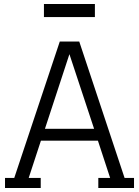

<svg xmlns="http://www.w3.org/2000/svg" viewBox="-20 -937 693 957"><path d="M278 -730 51 -50H5V0H183V-50H123L184 -236H468L529 -50H470V0H648V-50H601L375 -730ZM326 -667 449 -295H204ZM199 -852H453V-917H199Z"/></svg>

Font: Glegoo
Style: Regular
Weight: 400
Version: Version 2.0.1; ttfautohint (v0.9) -r 48 -G 60